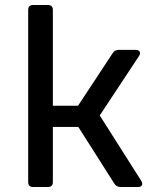

<svg xmlns="http://www.w3.org/2000/svg" viewBox="-20 -750 640 770"><path d="M113 0Q93 0 93 -20V-710Q93 -730 113 -730H172Q192 -730 192 -710V-326H293L432 -537Q440 -550 456 -550H524Q536 -550 540 -543Q544 -536 538 -526L380 -287L547 -24Q553 -14 549 -7Q545 0 533 0H464Q447 0 439 -13L294 -241H192V-20Q192 0 172 0Z"/></svg>

Font: Pitagon Sans Mono Medium
Style: Regular
Weight: 500
Monospace: yes
Designer: Travis Tran
Foundry: Pitagon
Version: Version 1.001; ttfautohint (v1.8.4.7-5d5b);gftools[0.9.26]